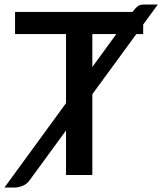

<svg xmlns="http://www.w3.org/2000/svg" viewBox="-47 -773 717 848"><path d="M360.8 -477.1 466.8 -622.6H360.8ZM585.4 -622.6H555.2L360.8 -356.9V0H244.6V-196.8L84 22.9Q71.3 40.5 53.7 47.4Q35.2 55.2 19 55.2H-27.3L244.6 -317.4V-622.6H19.5V-720.2H538.6L541 -723.6Q547.4 -732.4 551.8 -736.8Q556.2 -741.7 562 -746.1Q565.4 -748.5 574.2 -751.5Q580.6 -752.9 589.8 -752.9H649.9L585.4 -664.6Z"/></svg>

Font: Lato-SemiBold
Style: Regular
Weight: 500
Designer: Lukasz Dziedzic with Adam Twardoch and Botio Nikoltchev
Foundry: tyPoland Lukasz Dziedzic
Version: ""